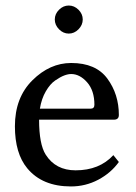

<svg xmlns="http://www.w3.org/2000/svg" viewBox="-20 -668 493 698"><path d="M194.6 -561.5Q179.2 -577.1 179.2 -597.2Q179.2 -617.2 194.6 -632.6Q210 -647.9 230 -647.9Q250 -647.9 265.4 -632.6Q280.8 -617.2 280.8 -597.2Q280.8 -577.1 265.4 -561.5Q250 -545.9 230 -545.9Q210 -545.9 194.6 -561.5ZM125 -272.9H309.1Q323.2 -272.9 323.2 -287.1Q323.2 -338.9 296.6 -368.9Q270 -398.9 238.8 -398.9Q227.5 -398.9 213.4 -393.6Q199.2 -388.2 180.7 -375.5Q162.1 -362.8 146.5 -335.9Q130.9 -309.1 125 -272.9ZM392.1 -104 412.1 -79.1Q383.3 -39.1 337.2 -14.6Q291 9.8 237.8 9.8Q133.8 9.8 79.1 -56.2Q34.2 -110.4 34.2 -209Q34.2 -313 97.7 -376Q161.1 -439 238.8 -439Q328.6 -439 370.4 -382.1Q412.1 -325.2 412.1 -250Q412.1 -232.9 394 -232.9H122.1Q122.1 -144 146 -106Q182.1 -48.8 254.9 -48.8Q341.3 -48.8 392.1 -104Z"/></svg>

Font: Biolilbert
Style: Regular
Weight: 400
Designer: Philipp H. Poll
Foundry: Philipp H. Poll
Version: Version 1.1.0